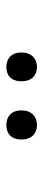

<svg xmlns="http://www.w3.org/2000/svg" viewBox="220 -990 139 620"><g transform="rotate(-90 290.0 -680.5)"><path d="M149 -681C149 -647 170 -631 196 -631C221 -631 243 -647 243 -681C243 -716 221 -730 196 -730C170 -730 149 -716 149 -681ZM337 -681C337 -647 358 -631 383 -631C408 -631 430 -647 430 -681C430 -716 408 -730 383 -730C358 -730 337 -716 337 -681Z"/></g></svg>

Font: Noto Sans Math
Style: Regular
Weight: 400
Designer: Monotype Design Team, Delve Withrington, Jeff Kellem
Foundry: Monotype Imaging Inc., Delve Fonts LLC
Version: Version 3.000